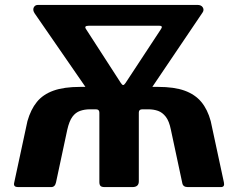

<svg xmlns="http://www.w3.org/2000/svg" viewBox="-20 -762 970 782"><path d="M53.7 0Q34.4 0 37.4 -16.1L91.7 -268.5Q105.3 -316.3 130.2 -346.8Q155 -377.4 197.8 -392.8Q240.5 -408.1 306.1 -408.1H623.9Q689.6 -408.1 732 -392.8Q774.4 -377.4 799.9 -346.8Q825.4 -316.3 838.3 -268.5L891.9 -19.3Q896.3 0 879.5 0H744.8Q725.5 0 722.5 -16.1L676 -233.6Q669 -268.8 655.3 -286.4Q641.5 -304.1 623.6 -310.5Q605.6 -316.8 583.9 -316.8H559.6Q545.4 -316.8 545.4 -303.6V-23.3Q545.4 0 519 0H406.5Q393.6 0 389.1 -5Q384.7 -10 384.7 -20.7V-303.3Q384.7 -316.8 370.7 -316.8H346.1Q324.5 -316.8 306.1 -310.3Q287.6 -303.8 274.8 -286.3Q262 -268.8 254 -233.6L208.2 -19.3Q204.1 0 188.4 0ZM472 -424.3Q477.3 -416 481.4 -415.6Q485.5 -415.3 491.5 -424.3L634.2 -641.3Q646.1 -657.1 629 -657.1H340.9Q321.3 -657.1 330.2 -643.7ZM370.2 -346.9 121.3 -707.3Q112.4 -720.6 117.3 -731.3Q122.3 -742 134.8 -742H783.9Q799.9 -742 806 -731.8Q812.2 -721.6 805 -711L563.5 -353.4Z"/></svg>

Font: Libre Franklin Thin
Style: Regular
Weight: 100
Designer: Pablo Impallari, Rodrigo Fuenzalida, Nhung Nguyen
Foundry: Impallari Type
Version: Version 3.000